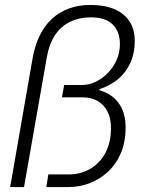

<svg xmlns="http://www.w3.org/2000/svg" viewBox="-20 -755 580 775"><path d="M21 0 112 -522Q121 -572 140.5 -612Q160 -652 189.5 -679Q219 -706 258 -720.5Q297 -735 344 -735Q389 -735 422.5 -725Q456 -715 479 -695.5Q502 -676 513 -649.5Q524 -623 524 -590Q524 -541 506.5 -502Q489 -463 457 -436Q425 -409 381 -395V-391Q431 -377 459 -339Q487 -301 487 -241Q487 -181 467.5 -136Q448 -91 414.5 -60.5Q381 -30 340.5 -15Q300 0 257 0H167L175 -51H258Q306 -51 345 -74Q384 -97 406 -139Q428 -181 428 -238Q428 -278 413.5 -305.5Q399 -333 373.5 -347.5Q348 -362 315 -362H230L239 -412H311Q348 -412 383.5 -434.5Q419 -457 441.5 -495Q464 -533 464 -578Q464 -627 435 -656Q406 -685 347 -685Q301 -685 264 -667.5Q227 -650 203 -614.5Q179 -579 169 -524L77 0Z"/></svg>

Font: Archivo SemiCondensed ExtraLight
Style: Italic
Weight: 250
Width: 4
Italic angle: -10°
Designer: Hector Gatti
Foundry: Omnibus-Type
Version: Version 2.001